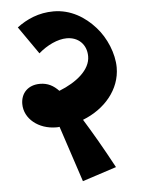

<svg xmlns="http://www.w3.org/2000/svg" viewBox="-51 -676 576 776"><g transform="rotate(-5 237.0 -288.0)"><path d="M254 59 392 14C348 -68 310 -133 276 -188C366 -223 430 -298 430 -387C430 -443 403 -509 363 -553C322 -599 265 -635 195 -635C135 -635 86 -613 46 -583L124 -471C158 -501 202 -522 239 -522C286 -522 319 -490 319 -442C319 -387 262 -341 191 -313C170 -335 147 -348 115 -348C67 -348 37 -317 37 -273C37 -213 94 -167 166 -167C170 -167 175 -167 179 -168Z"/></g></svg>

Font: Noto Serif Devanagari SemiCondensed Black
Style: Regular
Weight: 900
Width: 4
Designer: Universal Thirst, Indian Type Foundry and the Monotype Design Team
Foundry: Monotype Imaging Inc.
Version: Version 2.004